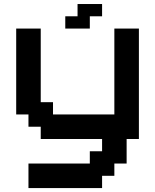

<svg xmlns="http://www.w3.org/2000/svg" viewBox="-20 -958 790 978"><path d="M125 0V-125H437.5V-187.5H500V-250H187.5V-312.5H125V-375H62.5V-812.5H187.5V-437.5H250V-375H562.5V-812.5H687.5V-250H625V-125H562.5V-62.5H500V0ZM312.5 -812.5V-875H375V-937.5H500V-875H437.5V-812.5Z"/></svg>

Font: Better VCR
Style: Regular
Weight: 400
Designer: artdzyk
Foundry: https://fontstruct.com
Version: Version 1.0